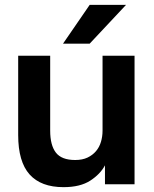

<svg xmlns="http://www.w3.org/2000/svg" viewBox="-20 -760 635 792"><path d="M242 12Q149 12 102 -40.5Q55 -93 55 -203V-530H187V-221Q187 -161 210.5 -130.5Q234 -100 290 -100Q320 -100 341 -110Q362 -120 376 -136.5Q390 -153 396.5 -175Q403 -197 403 -221V-530H535V0H413V-78Q394 -42 352.5 -15Q311 12 242 12ZM350 -740H500L350 -580H240Z"/></svg>

Font: Golos Text DemiBold
Style: Regular
Weight: 600
Designer: A.Korolkova, Vitaly Kuzmin
Foundry: ParaType Ltd
Version: Version 2.002